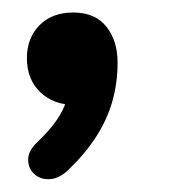

<svg xmlns="http://www.w3.org/2000/svg" viewBox="-20 -163 288 307"><path d="M89 109Q74 123 59 123.5Q44 124 34.5 115Q25 106 25 92Q25 78 40 64Q66 39 77.5 18Q89 -3 93 -29L101 5Q66 5 44.5 -15.5Q23 -36 23 -70Q23 -102 43 -122.5Q63 -143 97 -143Q132 -143 150 -120.5Q168 -98 168 -63Q168 -30 159.5 -0.5Q151 29 133.5 56Q116 83 89 109Z"/></svg>

Font: Nunito ExtraLight
Style: Italic
Weight: 200
Italic angle: -9°
Designer: Vernon Adams
Foundry: Vernon Adams
Version: Version 3.602